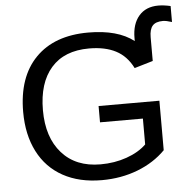

<svg xmlns="http://www.w3.org/2000/svg" viewBox="-55 -852 907 917"><g transform="rotate(-5 398.0 -393.5)"><path d="M599.1 -509.8Q569.8 -568.4 518.3 -595.2Q466.8 -622.1 390.1 -622.1Q271 -622.1 208 -550Q145 -478 145 -347.2Q145 -216.8 211.9 -141.4Q278.8 -65.9 397 -65.9Q464.4 -65.9 522.7 -86.4Q581.1 -106.9 617.2 -142.1V-266.1H411.6V-344.2H703.1V-106.9Q648.4 -51.3 569.1 -20.8Q489.7 9.8 397 9.8Q289.1 9.8 210.9 -33.2Q132.8 -76.2 91.6 -157Q50.3 -237.8 50.3 -347.2Q50.3 -514.6 140.1 -606.4Q230 -698.2 392.6 -698.2Q533.7 -698.2 610.8 -638.2V-652.8Q610.8 -720.2 644.3 -758.8Q677.7 -797.4 737.3 -797.4Q763.7 -797.4 795.9 -790V-713.4Q768.6 -722.2 752.9 -722.2Q718.3 -722.2 703.1 -704.8Q688 -687.5 688 -649.9V-536.1Z"/></g></svg>

Font: Arial
Style: Regular
Weight: 400
Designer: Steve Matteson
Foundry: Ascender Corporation
Version: Version 2.00.3